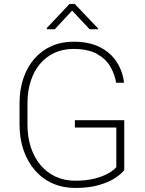

<svg xmlns="http://www.w3.org/2000/svg" viewBox="-20 -929 726 959"><path d="M600.6 -328.6V-79.6Q588.9 -63 558.3 -42Q527.8 -21 477.5 -5.6Q427.2 9.8 356 9.8Q294.4 9.8 243.4 -12.7Q192.4 -35.2 155.3 -77.4Q118.2 -119.6 97.9 -178Q77.6 -236.3 77.6 -307.6V-412.1Q77.6 -481.9 96.9 -538.3Q116.2 -594.7 151.9 -635.7Q187.5 -676.8 237.1 -698.7Q286.6 -720.7 347.2 -720.7Q425.3 -720.7 478.8 -693.6Q532.2 -666.5 562.5 -620.1Q592.8 -573.7 599.6 -515.6H560.1Q552.7 -560.5 529.5 -598.9Q506.3 -637.2 461.9 -660.9Q417.5 -684.6 347.2 -684.6Q293.9 -684.6 251.5 -664.8Q209 -645 179 -608.9Q148.9 -572.8 133.1 -522.9Q117.2 -473.1 117.2 -413.1V-307.6Q117.2 -245.1 134 -193.6Q150.9 -142.1 182.4 -104.5Q213.9 -66.9 258.1 -46.6Q302.2 -26.4 356 -26.4Q412.6 -26.4 454.8 -37.6Q497.1 -48.8 523.7 -64.7Q550.3 -80.6 561 -94.2V-292H354V-328.6ZM353.5 -909.2 469.2 -787.6V-782.7H427.7L340.3 -876L253.4 -782.7H213.9V-789.1L327.1 -909.2Z"/></svg>

Font: Roboto ExtraLight
Style: Regular
Weight: 250
Designer: Christian Robertson
Foundry: Google
Version: Version 3.009; 2024